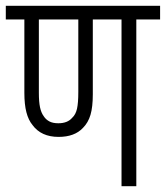

<svg xmlns="http://www.w3.org/2000/svg" viewBox="-20 -642 572 662"><path d="M450 -575V0H399V-575H300V-317Q300 -273 292 -246Q284 -219 266 -201Q237 -170 182 -170Q122 -170 92 -211Q78 -228 71 -255Q64 -282 64 -322V-575H0V-622H532V-575ZM181 -217Q213 -217 229 -236Q241 -247 245.5 -267Q250 -287 250 -325V-575H114V-322Q114 -291 118 -272Q122 -253 131 -241Q138 -230 150 -223.5Q162 -217 181 -217Z"/></svg>

Font: Noto Sans ExtraCondensed Light
Style: Regular
Weight: 300
Width: 2
Designer: Monotype Design Team
Foundry: Monotype Imaging Inc.
Version: Version 2.013; ttfautohint (v1.8.4.7-5d5b)